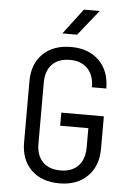

<svg xmlns="http://www.w3.org/2000/svg" viewBox="-62 -996 725 1052"><g transform="rotate(5 300.0 -470.0)"><path d="M305 10Q207 10 150 -45.5Q93 -101 93 -197V-533Q93 -629 150 -684.5Q207 -740 305 -740Q401 -740 458.5 -683.5Q516 -627 516 -530H437Q437 -596 401.5 -632.5Q366 -669 305 -669Q242 -669 207 -633.5Q172 -598 172 -533V-197Q172 -132 207 -96.5Q242 -61 305 -61Q367 -61 402 -97.5Q437 -134 437 -200V-305H282V-377H516V-200Q516 -103 458.5 -46.5Q401 10 305 10ZM250 -810 356 -950H443L331 -810Z"/></g></svg>

Font: JetBrains Mono NL Light
Style: Regular
Weight: 300
Monospace: yes
Designer: Philipp Nurullin, Konstantin Bulenkov
Foundry: JetBrains
Version: Version 2.305; ttfautohint (v1.8.4.7-5d5b)